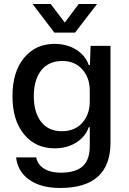

<svg xmlns="http://www.w3.org/2000/svg" viewBox="-20 -757 640 954"><path d="M279 177Q184 177 126 136.5Q68 96 60 25H160Q166 60 198.5 80.5Q231 101 281 101Q356 101 391 69Q426 37 426 -31V-125H421Q404 -77 358.5 -48.5Q313 -20 251 -20Q157 -20 99.5 -89.5Q42 -159 42 -279Q42 -400 99.5 -469.5Q157 -539 251 -539Q312 -539 357.5 -511Q403 -483 421 -434H427L430 -529H529V-49Q529 177 279 177ZM287 -105Q352 -105 389 -147Q426 -189 426 -252V-308Q426 -370 389 -412Q352 -454 290 -454Q222 -454 185 -407.5Q148 -361 148 -279Q148 -198 184.5 -151.5Q221 -105 287 -105ZM250 -595 142 -737H232L302 -645L371 -737H462L353 -595Z"/></svg>

Font: Mona Sans Medium
Style: Regular
Weight: 500
Designer: Deni Anggara
Foundry: GitHub
Version: Version 2.000;Glyphs 3.2.3 (3260)